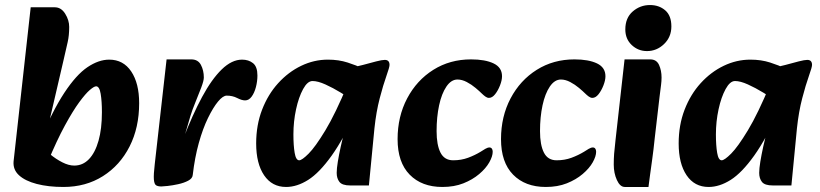

<svg xmlns="http://www.w3.org/2000/svg" viewBox="-20 -727 3259 763"><path d="M232 16Q225 16 200.5 10.5Q176 5 146 -4.5Q116 -14 90 -24L138 -153Q155 -134 178.5 -114.5Q202 -95 227.5 -82Q253 -69 275 -69Q309 -69 333.5 -94.5Q358 -120 371.5 -167.5Q385 -215 385 -281Q385 -325 380 -354.5Q375 -384 362 -384Q354 -384 337 -369.5Q320 -355 295 -321Q270 -287 238 -228.5Q206 -170 169 -81L135 -159Q188 -286 235.5 -358Q283 -430 327.5 -460Q372 -490 414 -490Q470 -490 501.5 -443Q533 -396 533 -317Q533 -220 495 -145Q457 -70 389 -27Q321 16 232 16ZM232 16Q172 16 126 4Q80 -8 55.5 -30.5Q31 -53 34 -86L102 -698H198Q223 -698 239 -672.5Q255 -647 255 -620Q255 -586 249 -560Q243 -534 233 -490L163 -189L183 -34Z M746 -32 708 -175Q745 -271 783 -341.5Q821 -412 861 -451Q901 -490 942 -490Q968 -490 985.5 -476Q1003 -462 1003 -427Q1003 -404 997 -381Q991 -358 980 -343Q969 -328 954 -328Q941 -328 922.5 -337.5Q904 -347 881 -347Q866 -347 846.5 -323.5Q827 -300 806.5 -258Q786 -216 770 -158.5Q754 -101 746 -32ZM621 14Q608 14 600.5 9.5Q593 5 591.5 -14Q590 -33 595 -75L642 -491H740Q767 -491 778.5 -469Q790 -447 790 -419Q790 -406 779.5 -378.5Q769 -351 756.5 -320.5Q744 -290 737 -267L713 -185L763 -191L746 -32Q745 -18 728 -9Q711 0 688 5Q665 10 646 12Q627 14 621 14Z M1117 16Q1061 16 1029.5 -30.5Q998 -77 998 -157Q998 -230 1021.5 -291Q1045 -352 1085.5 -396.5Q1126 -441 1177 -465.5Q1228 -490 1283 -490Q1326 -490 1361.5 -478.5Q1397 -467 1422 -455L1393 -321Q1367 -339 1335 -358.5Q1303 -378 1273 -391.5Q1243 -405 1222 -405Q1202 -405 1184.5 -373Q1167 -341 1156.5 -292.5Q1146 -244 1146 -193Q1146 -149 1151 -119.5Q1156 -90 1169 -90Q1180 -90 1206.5 -116.5Q1233 -143 1273 -209Q1313 -275 1362 -393L1401 -297Q1347 -177 1298 -108.5Q1249 -40 1204.5 -12Q1160 16 1117 16ZM1372 10Q1340 10 1329 -4Q1318 -18 1318 -40Q1318 -57 1322.5 -84.5Q1327 -112 1334 -144Q1341 -176 1349 -204L1371 -279L1337 -305L1361 -456Q1393 -461 1422.5 -469Q1452 -477 1475 -483Q1498 -489 1509 -489Q1528 -489 1528 -469Q1528 -460 1515.5 -425Q1503 -390 1489 -336.5Q1475 -283 1468 -217L1446 10Z M1738 16Q1656 16 1608 -33Q1560 -82 1560 -174Q1560 -264 1598 -336Q1636 -408 1702 -449.5Q1768 -491 1852 -491Q1908 -491 1941.5 -475Q1975 -459 1975 -424Q1975 -408 1967 -387.5Q1959 -367 1947.5 -352.5Q1936 -338 1923 -338Q1916 -338 1908.5 -343.5Q1901 -349 1895 -355Q1886 -364 1870 -377.5Q1854 -391 1835 -401Q1816 -411 1798 -411Q1773 -411 1754 -383Q1735 -355 1725 -308.5Q1715 -262 1715 -206Q1715 -151 1730.5 -120.5Q1746 -90 1781 -90Q1813 -90 1840 -100Q1867 -110 1890 -124Q1899 -130 1908.5 -135.5Q1918 -141 1925 -141Q1931 -141 1934.5 -136.5Q1938 -132 1938 -124Q1938 -106 1924.5 -82Q1911 -58 1884.5 -35.5Q1858 -13 1821.5 1.5Q1785 16 1738 16Z M2149 16Q2067 16 2019 -33Q1971 -82 1971 -174Q1971 -264 2009 -336Q2047 -408 2113 -449.5Q2179 -491 2263 -491Q2319 -491 2352.5 -475Q2386 -459 2386 -424Q2386 -408 2378 -387.5Q2370 -367 2358.5 -352.5Q2347 -338 2334 -338Q2327 -338 2319.5 -343.5Q2312 -349 2306 -355Q2297 -364 2281 -377.5Q2265 -391 2246 -401Q2227 -411 2209 -411Q2184 -411 2165 -383Q2146 -355 2136 -308.5Q2126 -262 2126 -206Q2126 -151 2141.5 -120.5Q2157 -90 2192 -90Q2224 -90 2251 -100Q2278 -110 2301 -124Q2310 -130 2319.5 -135.5Q2329 -141 2336 -141Q2342 -141 2345.5 -136.5Q2349 -132 2349 -124Q2349 -106 2335.5 -82Q2322 -58 2295.5 -35.5Q2269 -13 2232.5 1.5Q2196 16 2149 16Z M2463 16Q2444 16 2431.5 -11.5Q2419 -39 2419 -73Q2419 -96 2420.5 -116Q2422 -136 2426 -170L2462 -491H2564Q2589 -491 2599 -469Q2609 -447 2609 -419Q2609 -405 2607 -389.5Q2605 -374 2601 -342L2582 -179Q2577 -130 2572 -95Q2567 -60 2563.5 -33.5Q2560 -7 2557 16ZM2551 -524Q2516 -524 2490.5 -548Q2465 -572 2465 -610Q2465 -656 2494.5 -681.5Q2524 -707 2563 -707Q2599 -707 2623.5 -686Q2648 -665 2648 -622Q2648 -580 2619 -552Q2590 -524 2551 -524Z M2796 16Q2740 16 2708.5 -30.5Q2677 -77 2677 -157Q2677 -230 2700.5 -291Q2724 -352 2764.5 -396.5Q2805 -441 2856 -465.5Q2907 -490 2962 -490Q3005 -490 3040.5 -478.5Q3076 -467 3101 -455L3072 -321Q3046 -339 3014 -358.5Q2982 -378 2952 -391.5Q2922 -405 2901 -405Q2881 -405 2863.5 -373Q2846 -341 2835.5 -292.5Q2825 -244 2825 -193Q2825 -149 2830 -119.5Q2835 -90 2848 -90Q2859 -90 2885.5 -116.5Q2912 -143 2952 -209Q2992 -275 3041 -393L3080 -297Q3026 -177 2977 -108.5Q2928 -40 2883.5 -12Q2839 16 2796 16ZM3051 10Q3019 10 3008 -4Q2997 -18 2997 -40Q2997 -57 3001.5 -84.5Q3006 -112 3013 -144Q3020 -176 3028 -204L3050 -279L3016 -305L3040 -456Q3072 -461 3101.5 -469Q3131 -477 3154 -483Q3177 -489 3188 -489Q3207 -489 3207 -469Q3207 -460 3194.5 -425Q3182 -390 3168 -336.5Q3154 -283 3147 -217L3125 10Z"/></svg>

Font: Alkatra
Style: Bold
Weight: 700
Designer: Suman Bhandary
Version: Version 1.100;gftools[0.9.22]